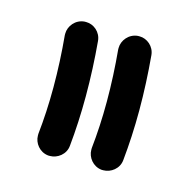

<svg xmlns="http://www.w3.org/2000/svg" viewBox="-57 -755 392 402"><g transform="rotate(15 138.5 -554.5)"><path d="M195.3 -409.2H199.2C214.8 -409.2 232.4 -421.4 233.9 -440.9C237.3 -474.6 239.3 -511.2 239.3 -549.8C239.3 -589.8 237.3 -628.9 233.9 -667.5C232.4 -687 215.8 -699.7 200.2 -699.7H196.3C176.8 -698.2 163.6 -681.2 163.6 -665V-661.6C167 -625 168.9 -587.4 168.9 -549.8C168.9 -513.2 167 -479.5 163.6 -447.8V-443.8C163.6 -428.2 175.8 -411.1 195.3 -409.2ZM79.6 -409.2H83.5C99.1 -409.2 116.7 -421.4 118.2 -440.9C121.6 -474.6 123.5 -511.2 123.5 -549.8C123.5 -589.8 121.6 -628.9 118.2 -667.5C116.7 -687 100.1 -699.7 84.5 -699.7H80.6C61 -698.2 47.9 -681.2 47.9 -665V-661.6C51.3 -625 53.2 -587.4 53.2 -549.8C53.2 -513.2 51.3 -479.5 47.9 -447.8V-443.8C47.9 -428.2 60.1 -411.1 79.6 -409.2Z"/></g></svg>

Font: Mikhak ExtraBold
Style: Regular
Weight: 800
Designer: Amin Abedi
Version: Version 3.2